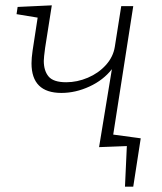

<svg xmlns="http://www.w3.org/2000/svg" viewBox="-20 -548 606 719"><path d="M404 -44 507 -30 479 151H448L455 -1L351 3L399 -289Q367 -248 315 -224Q263 -200 210 -200Q98 -200 98 -311Q98 -330 102 -358L121 -482L42 -495L46 -522L174 -528L149 -369Q144 -332 144 -320Q144 -283 162 -261.5Q180 -240 228 -240Q269 -240 309 -257Q349 -274 376.5 -304.5Q404 -335 410 -373L434 -525H479Z"/></svg>

Font: Bitter Pro Light
Style: Italic
Weight: 300
Italic angle: -9°
Designer: Sol Matas, and Bitter project Authors
Foundry: Sol Matas
Version: Version 1.010